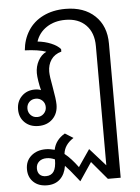

<svg xmlns="http://www.w3.org/2000/svg" viewBox="-60 -632 728 1001"><g transform="rotate(-5 304.0 -132.0)"><path d="M531 -386V316H464L384 221L320 316Q321 318 307 300Q267 249 247 229Q240 273 214 297.5Q188 322 146 322Q101 322 74.5 296.5Q48 271 48 230Q48 186 78 160Q108 134 154 134Q175 134 201 141Q211 90 261 61L304 88Q255 119 250 167Q283 193 319 242L380 153L462 245V-379Q462 -449 422.5 -489Q383 -529 315 -529Q258 -529 217 -502Q176 -475 161 -429Q199 -425 231.5 -411.5Q264 -398 280 -379V-366Q244 -356 226 -329.5Q208 -303 208 -267Q208 -243 219 -186Q231 -120 231 -93Q231 -47 202.5 -18.5Q174 10 128 10Q84 10 56.5 -16.5Q29 -43 29 -85Q29 -127 56 -154Q83 -181 125 -181Q144 -181 157 -175Q151 -198 147 -223.5Q143 -249 143 -265Q143 -300 159 -329.5Q175 -359 202 -372Q184 -379 154 -383.5Q124 -388 91 -389Q96 -446 124.5 -491Q153 -536 203.5 -561Q254 -586 320 -586Q417 -586 474 -532Q531 -478 531 -386ZM174 -85Q174 -106 160 -119.5Q146 -133 126 -133Q105 -133 91.5 -119.5Q78 -106 78 -85Q78 -65 91.5 -51Q105 -37 126 -37Q146 -37 160 -51Q174 -65 174 -85ZM198 191Q176 181 155 181Q130 181 115 194.5Q100 208 100 230Q100 251 111.5 262.5Q123 274 144 274Q171 274 184.5 254.5Q198 235 198 191Z"/></g></svg>

Font: Sarabun Light
Style: Regular
Weight: 300
Designer: Suppakit Chalermlarp | Katatrad Co.,Ltd.
Foundry: Cadson Demak Co.,Ltd.
Version: Version 1.000; ttfautohint (v1.6)